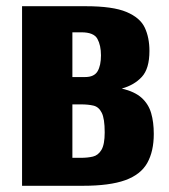

<svg xmlns="http://www.w3.org/2000/svg" viewBox="-20 -598 545 618"><path d="M51 0V-578H256Q343 -578 387 -559.5Q431 -541 446 -509Q461 -477 461 -434Q461 -377 436.5 -350.5Q412 -324 372 -313Q414 -303 436 -283Q458 -263 466.5 -234Q475 -205 475 -167Q475 -111 454 -73.5Q433 -36 383 -18Q333 0 247 0ZM213 -90H240Q262 -90 279 -94Q296 -98 306.5 -115.5Q317 -133 317 -172Q317 -216 307.5 -235Q298 -254 281 -258Q264 -262 241 -262H213ZM213 -350H254Q283 -350 294 -368.5Q305 -387 305 -420Q305 -452 293.5 -473Q282 -494 242 -494H213Z"/></svg>

Font: Oswald
Style: Bold
Weight: 700
Designer: Vernon Adams
Foundry: Vernon Adams
Version: Version 4.103;gftools[0.9.33.dev8+g029e19f]